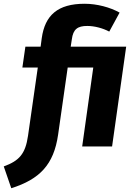

<svg xmlns="http://www.w3.org/2000/svg" viewBox="-100 -779 714 1021"><path d="M49 -57C35 40 2 76 -80 106L-40 222C111 174 186 97 209 -63L260 -420H396L337 0H496L571 -531H276L282 -570C289 -624 313 -641 364 -641C403 -641 447 -629 481 -611L536 -712C486 -740 416 -759 350 -759C207 -759 139 -698 122 -576L116 -531H35L19 -420H101Z"/></svg>

Font: Fira Sans OT
Style: Bold Italic
Weight: 700
Italic angle: -8°
Designer: Carrois Corporate & Edenspiekermann
Foundry: Carrois Corporate GbR & Edenspiekermann AG
Version: Version 2.001